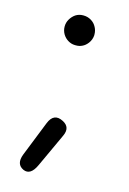

<svg xmlns="http://www.w3.org/2000/svg" viewBox="-104 -537 507 756"><g transform="rotate(15 149.5 -159.0)"><path d="M168.9 -62.5Q203.1 -44.9 185.5 -7.3L122.1 129.9Q100.6 177.2 69.3 163.6Q36.1 148.4 52.7 105.5L109.4 -37.1Q127.9 -84 168.9 -62.5ZM138.7 -484.9Q139.6 -484.9 140.6 -484.9Q157.2 -484.9 171.4 -476.6Q186.5 -467.8 194.3 -452.1Q201.2 -439 201.2 -423.8Q201.2 -421.4 201.2 -418.9Q199.7 -401.4 189 -387.2Q179.2 -374.5 167.5 -369.1Q155.3 -362.8 140.1 -363.3Q138.7 -363.3 137.2 -363.3Q122.1 -363.8 109.4 -371.6Q96.2 -379.4 87.9 -393.1Q79.6 -407.2 79.6 -423.8Q79.6 -439.5 87.4 -453.1Q95.7 -467.3 108.4 -476.1Q122.1 -484.9 138.7 -484.9Z"/></g></svg>

Font: Comic Relief LRS
Style: Regular
Weight: 400
Designer: Jeff Davis
Foundry: Loudifier
Version: Version 1.0